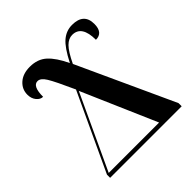

<svg xmlns="http://www.w3.org/2000/svg" viewBox="-153 -662 776 776"><g transform="rotate(-45 235.5 -273.5)"><path d="M42 0H451V-18L261 -432Q284 -480 302.5 -498.5Q321 -517 342 -517Q396 -517 396 -435Q437 -435 437 -485Q437 -546 370 -546Q337 -546 311 -524Q285 -502 255 -443Q230 -496 202 -521.5Q174 -547 130 -547Q90 -547 66.5 -526Q43 -505 43 -474Q43 -452 55 -437.5Q67 -423 82 -423Q82 -484 111 -484Q128 -484 144 -458Q160 -432 197 -350L42 -18ZM52 -18 201 -338 340 -18Z"/></g></svg>

Font: Noto Serif Display Condensed Semi
Style: Regular
Weight: 600
Width: 3
Designer: Monotype Design Team
Foundry: Monotype Imaging Inc.
Version: Version 1.900